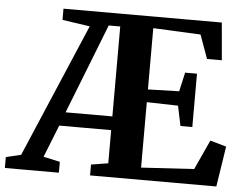

<svg xmlns="http://www.w3.org/2000/svg" viewBox="-100 -807 1106 871"><g transform="rotate(5 453.0 -371.5)"><path d="M-47.5 0V-49.5L21 -66L280 -673.5L154.5 -692V-743H875.5L890.5 -572.5H823L784 -680.5L568 -690.5V-411.5L710 -415.5L729.5 -502H783.5V-259H729.5L710.5 -350L568 -353.5V-55.5L808.5 -70L870.5 -205L944 -184L915.5 0H340.5V-49.5L418 -62V-213H181.5L123 -66L198.5 -49.5V0ZM205 -275.5H418V-685H365.5L313.5 -552Z"/></g></svg>

Font: Merriweather 48pt
Style: Bold
Weight: 700
Version: Version 2.100